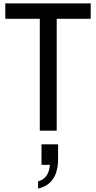

<svg xmlns="http://www.w3.org/2000/svg" viewBox="-20 -765 562 1124"><path d="M213 0H312V-655H511V-745H11V-655H213ZM203 339Q320 312 320 165V80H223V200H272Q266 280 203 297Z"/></svg>

Font: Plus Jakarta Sans Medium
Style: Regular
Weight: 500
Designer: Gumpita Rahayu
Foundry: Tokotype
Version: Version 2.004; ttfautohint (v1.8.3)